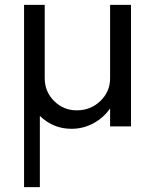

<svg xmlns="http://www.w3.org/2000/svg" viewBox="-20 -520 630 790"><path d="M519 -500V0H433V-74Q406 -35 364 -12.5Q322 10 274 10Q199 10 144 -43V250H79V-500H164V-198Q164 -143 202.5 -104.5Q241 -66 296 -66Q353 -66 393 -104.5Q433 -143 433 -198V-500Z"/></svg>

Font: Oakes Grotesk
Style: Regular
Weight: 400
Designer: Samuel Oakes
Foundry: Samuel Oakes
Version: Version 1.000;PS 001.000;hotconv 1.0.88;makeotf.lib2.5.64775